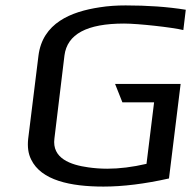

<svg xmlns="http://www.w3.org/2000/svg" viewBox="-20 -679 706 709"><path d="M657 -568 666 -643C598 -654 524 -659 444 -659C411 -659 379 -657 348 -652C242 -636 137 -594 122 -473L84 -166C81 -137 84 -112 95 -90C132 -13 240 10 362 10C434 10 515 0 604 -20L647 -369H405L432 -301H549L521 -74C469 -62 421 -56 376 -56C351 -56 327 -58 306 -61C241 -70 171 -94 181 -168L218 -474C228 -553 301 -592 438 -592C490 -592 616 -578 657 -568Z"/></svg>

Font: Gamestation Text
Style: Italic
Weight: 400
Designer: Jonas Hecksher
Foundry: Jonas Hecksher, Playtypeª, e-types AS
Version: Version 1.003